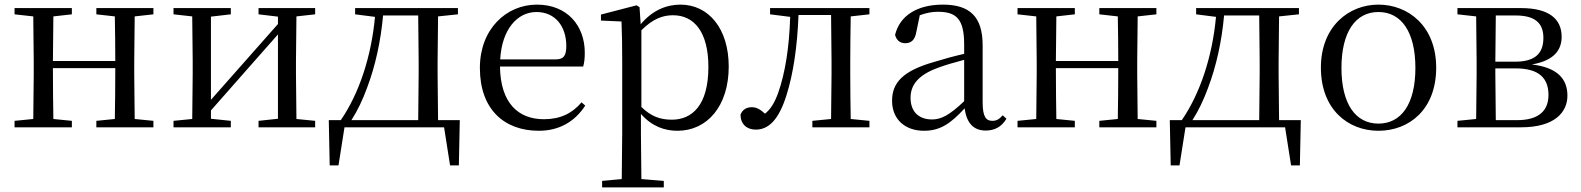

<svg xmlns="http://www.w3.org/2000/svg" viewBox="-20 -551 6841 831"><path d="M397 -489 477 -480C478 -426 479 -346 479 -287H209L211 -480L291 -489V-516H43V-489L124 -480L126 -288V-229L124 -36L43 -28V0H291V-28L211 -36C210 -92 209 -177 209 -256H479C479 -177 478 -92 477 -36L397 -28V0H644V-28L563 -36L561 -229V-288L563 -480L644 -489V-516H397Z M1099 -489 1183 -479V-447L1023 -266L893 -119V-479L979 -489V-516H731V-489L812 -480L814 -288V-229L812 -36L731 -28V0H979V-28L893 -37V-73L1048 -249L1183 -402V-37L1099 -28V0H1344V-28L1263 -36L1261 -229V-288L1263 -480L1344 -489V-516H1099Z M1517 -489 1603 -478C1587 -305 1534 -146 1455 -31H1403L1407 165H1445L1471 0H1902L1928 165H1966L1970 -31H1876L1874 -229V-288L1876 -480L1962 -489V-516H1517ZM1790 -31H1501C1528 -73 1550 -120 1568 -169C1605 -266 1628 -374 1638 -484H1790L1792 -288V-229Z M2312 15C2402 15 2469 -26 2513 -94L2497 -108C2456 -60 2405 -35 2334 -35C2224 -35 2146 -104 2144 -263H2504C2509 -279 2511 -299 2511 -323C2511 -441 2434 -531 2304 -531C2171 -531 2057 -425 2057 -257C2057 -76 2164 15 2312 15ZM2145 -294C2152 -424 2219 -499 2302 -499C2383 -499 2431 -437 2431 -352C2431 -312 2421 -294 2386 -294Z M2912 15C3041 15 3134 -92 3134 -263C3134 -427 3047 -531 2925 -531C2864 -531 2803 -506 2753 -446L2748 -520L2735 -528L2581 -488V-462L2670 -458C2672 -408 2673 -355 2673 -287V27L2671 224L2586 232V260H2853V232L2756 224L2754 27V-58C2802 -3 2858 15 2912 15ZM2756 -420C2806 -470 2849 -485 2893 -485C2984 -485 3046 -413 3046 -261C3046 -95 2975 -33 2888 -33C2839 -33 2799 -46 2756 -88Z M3576 0H3743V-28L3662 -36C3661 -92 3660 -174 3660 -229V-288C3660 -342 3661 -424 3662 -480L3743 -489V-516H3313V-489L3400 -478C3396 -348 3379 -237 3348 -149C3332 -105 3315 -78 3291 -59C3271 -77 3255 -87 3234 -87C3211 -87 3194 -77 3185 -55C3185 -14 3212 10 3251 10C3305 10 3350 -30 3384 -139C3413 -230 3431 -349 3436 -486H3577L3579 -288V-229L3577 -36L3496 -28V0Z M4246 14C4285 14 4315 -2 4336 -37L4320 -52C4304 -34 4292 -28 4275 -28C4248 -28 4233 -45 4233 -108V-355C4233 -479 4177 -531 4061 -531C3948 -531 3874 -482 3854 -400C3860 -377 3875 -364 3898 -364C3923 -364 3940 -377 3946 -413L3961 -485C3988 -495 4013 -500 4039 -500C4118 -500 4153 -470 4153 -359V-318C4109 -308 4062 -295 4020 -282C3888 -244 3841 -193 3841 -115C3841 -32 3900 15 3979 15C4051 15 4096 -18 4155 -82C4163 -22 4191 14 4246 14ZM4153 -113C4090 -53 4054 -34 4014 -34C3958 -34 3921 -66 3921 -128C3921 -183 3954 -226 4038 -257C4072 -270 4112 -281 4153 -292Z M4738 -489 4818 -480C4819 -426 4820 -346 4820 -287H4550L4552 -480L4632 -489V-516H4384V-489L4465 -480L4467 -288V-229L4465 -36L4384 -28V0H4632V-28L4552 -36C4551 -92 4550 -177 4550 -256H4820C4820 -177 4819 -92 4818 -36L4738 -28V0H4985V-28L4904 -36L4902 -229V-288L4904 -480L4985 -489V-516H4738Z M5157 -489 5243 -478C5227 -305 5174 -146 5095 -31H5043L5047 165H5085L5111 0H5542L5568 165H5606L5610 -31H5516L5514 -229V-288L5516 -480L5602 -489V-516H5157ZM5430 -31H5141C5168 -73 5190 -120 5208 -169C5245 -266 5268 -374 5278 -484H5430L5432 -288V-229Z M5946 15C6079 15 6196 -77 6196 -258C6196 -438 6075 -531 5946 -531C5818 -531 5697 -437 5697 -258C5697 -78 5814 15 5946 15ZM5946 -16C5847 -16 5786 -101 5786 -257C5786 -413 5847 -499 5946 -499C6045 -499 6106 -413 6106 -257C6106 -101 6045 -16 5946 -16Z M6368 0H6563C6711 0 6764 -67 6764 -137C6764 -210 6720 -259 6610 -272C6710 -289 6739 -338 6739 -392C6739 -467 6687 -516 6563 -516H6288V-489L6369 -480L6371 -288V-229L6369 -36L6288 -28V0ZM6454 -484H6540C6625 -484 6660 -450 6660 -387C6660 -317 6621 -284 6537 -284H6452ZM6452 -255H6540C6644 -255 6682 -210 6682 -140C6682 -71 6639 -31 6546 -31H6454L6452 -229Z"/></svg>

Font: Harano Aji Mincho KR
Style: Regular
Weight: 400
Foundry: Masamichi Hosoda
Version: HaranoAjiMinchoKR-Regular version 20230610;ttx 4.39.4